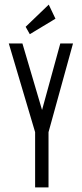

<svg xmlns="http://www.w3.org/2000/svg" viewBox="-20 -811 353 831"><path d="M132 0V-239L18 -623H77L162 -335L241 -623H296L190 -239V0ZM109 -663 91 -695 191 -791 220 -730Z"/></svg>

Font: Inconsolata ExtraCondensed Thin
Style: Regular
Weight: 100
Width: 2
Monospace: yes
Designer: Raph Levien, Cyreal, Brenton Simpson
Foundry: Raph Levien, Cyreal, Google
Version: Version 3.100; ttfautohint (v1.8.4.7-5d5b)